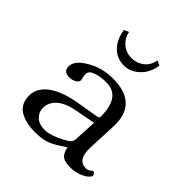

<svg xmlns="http://www.w3.org/2000/svg" viewBox="-195 -874 1030 1030"><g transform="rotate(45 320.0 -358.5)"><path d="M202 -727Q210 -687 240 -662Q270 -637 310 -637Q350 -637 380.5 -661Q411 -685 418 -727L445 -715Q436 -653 396.5 -616.5Q357 -580 310 -580Q257 -580 221 -615.5Q185 -651 175 -715ZM414 -250 294 -227Q231 -215 197 -184.5Q163 -154 163 -112Q163 -82 186 -58.5Q209 -35 255 -35Q281 -35 319.5 -50.5Q358 -66 387 -85Q406 -98 407 -116ZM407 -55H404L376 -36Q332 -8 301.5 1Q271 10 225 10Q151 10 107.5 -18Q64 -46 64 -107Q64 -164 118 -205Q172 -246 276 -264L406 -286Q416 -289 416 -300Q416 -450 307 -450Q264 -450 230.5 -438.5Q197 -427 197 -403Q197 -387 199 -381Q203 -373 203 -360Q203 -349 186.5 -338.5Q170 -328 148 -328Q103 -328 103 -367Q103 -412 170.5 -451Q238 -490 317 -490Q513 -490 501 -302L494 -141Q490 -46 555 -46Q571 -46 581.5 -55Q592 -64 594 -64Q599 -64 605 -57.5Q611 -51 611 -45Q611 -38 598 -25.5Q585 -13 556.5 -1.5Q528 10 493 10Q446 10 429 -7Q412 -24 407 -55Z"/></g></svg>

Font: Linux Libertine Mono O
Style: Mono
Weight: 400
Designer: Philipp H. Poll
Foundry: Philipp H. Poll
Version: Version 5.1.7